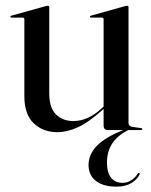

<svg xmlns="http://www.w3.org/2000/svg" viewBox="-20 -462 538 682"><path d="M438.5 -7.5 441.5 -3Q398.5 17.5 379.2 46.8Q360 76 360 115.5Q360 151.5 374.8 169.5Q389.5 187.5 415.5 187.5Q432.5 187.5 447 177.8Q461.5 168 469 155Q470.5 153 471.8 152.2Q473 151.5 474.5 152.5Q476 153 476.2 154.8Q476.5 156.5 475 159Q467.5 175.5 446.5 188.2Q425.5 201 394 201Q347 201 320.8 180.8Q294.5 160.5 294.5 123.5Q294.5 98.5 308.5 75.5Q322.5 52.5 354 31.8Q385.5 11 438.5 -7.5ZM348 -17V-78V-80.5V-393.5Q348 -396 346.8 -397.8Q345.5 -399.5 342 -399.5H303Q301.5 -399.5 300.5 -400.5Q299.5 -401.5 299.5 -402.5Q299.5 -404.5 300.5 -405.2Q301.5 -406 303.5 -406.5L423 -440Q427 -441 428.8 -441.2Q430.5 -441.5 432 -441.5Q434.5 -441.5 435.5 -440Q436.5 -438.5 436.5 -436V-26Q436.5 -20 439.5 -16.5Q442.5 -13 449 -11.5L480.5 -7Q483.5 -6.5 484.5 -5.5Q485.5 -4.5 485.5 -3Q485.5 -2 484.5 -1Q483.5 0 481 0H362Q355.5 0 351.8 -4.2Q348 -8.5 348 -17ZM66.5 -121V-393.5Q66.5 -396 65 -397.8Q63.5 -399.5 60 -399.5H21Q19 -399.5 18 -400.5Q17 -401.5 17 -402.5Q17 -404.5 18.2 -405.2Q19.5 -406 21 -406.5L141.5 -440Q145.5 -441 147 -441.2Q148.5 -441.5 150.5 -441.5Q152.5 -441.5 153.8 -440Q155 -438.5 155 -436V-130Q155 -79 178.8 -55.5Q202.5 -32 241 -32Q265 -32 290 -42.5Q315 -53 341 -77L357.5 -92L361.5 -87.5L344.5 -72Q294.5 -27 256.2 -9.8Q218 7.5 183.5 7.5Q133 7.5 99.8 -24Q66.5 -55.5 66.5 -121Z"/></svg>

Font: Fraunces 120pt
Style: Regular
Weight: 400
Version: Version 1.000;[b76b70a41]